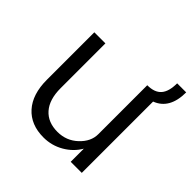

<svg xmlns="http://www.w3.org/2000/svg" viewBox="-169 -778 931 931"><g transform="rotate(45 296.5 -312.0)"><path d="M258 10Q171 10 121.5 -45Q72 -100 72 -200V-525H148V-218Q148 -140 184.5 -98.5Q221 -57 287 -57Q348 -57 391.5 -98Q435 -139 435 -189V-525Q485 -525 508 -551.5Q531 -578 531 -634H593Q593 -520 511 -489V0H435V-90Q409 -45 361.5 -17.5Q314 10 258 10Z"/></g></svg>

Font: Easer Grotesk Light
Style: Regular
Weight: 300
Designer: Boardeaser, Bonnie Shaver-Troup, Thomas Jockin
Foundry: Lexend
Version: Version 1.008;Glyphs 3.1.2 (3151)